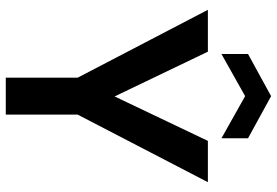

<svg xmlns="http://www.w3.org/2000/svg" viewBox="-167 -792 959 665"><g transform="rotate(90 312.5 -459.5)"><path d="M249 0V-249L14 -700H159L314 -377L468 -700H611L377 -249V0ZM167 -747V-839L313 -919L459 -839V-747L313 -829Z"/></g></svg>

Font: DeepMind Sans
Style: Bold
Weight: 700
Designer: Jonny Pinhorn / Modifications: Colophon Foundry
Foundry: Colophon Foundry
Version: Version 1.002; ttfautohint (v1.8.2)